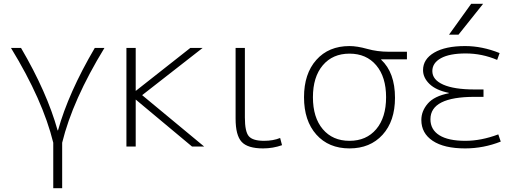

<svg xmlns="http://www.w3.org/2000/svg" viewBox="-20 -773 2710 1013"><path d="M286 -85Q341 -283 480 -520H531Q363 -245 308 -20V220H261V-20Q206 -245 38 -520H91Q228 -286 284 -85Z M697 -294 984 -520H1049L730 -271L1057 0H993L697 -247H696V0H647V-520H696V-294Z M1272 -520V-153Q1272 -78 1293 -54Q1314 -30 1373 -30Q1421 -30 1458 -45L1468 -7Q1420 10 1368 10Q1287 10 1255 -24.5Q1223 -59 1223 -147V-520Z M1824 -530Q1864 -530 1917.5 -515Q1971 -500 2031 -500H2127V-460H1991V-458Q2064 -390 2064 -257Q2064 -134 1998.5 -62Q1933 10 1824 10Q1714 10 1649 -63Q1584 -136 1584 -260Q1584 -384 1649 -457Q1714 -530 1824 -530ZM1683 -91.5Q1735 -30 1824 -30Q1913 -30 1965 -91.5Q2017 -153 2017 -260Q2017 -367 1965 -428.5Q1913 -490 1824 -490Q1735 -490 1683 -428.5Q1631 -367 1631 -260Q1631 -153 1683 -91.5Z M2348 -281V-283Q2280 -297 2246 -330Q2212 -363 2212 -403Q2212 -461 2271 -495.5Q2330 -530 2434 -530Q2524 -530 2616 -493L2603 -457Q2523 -491 2437 -491Q2352 -491 2306.5 -466Q2261 -441 2261 -398Q2261 -352 2318.5 -326.5Q2376 -301 2484 -301H2531V-262H2484Q2251 -262 2251 -144Q2251 -89 2298 -59.5Q2345 -30 2435 -30Q2519 -30 2609 -64L2622 -26Q2531 10 2434 10Q2323 10 2263 -30Q2203 -70 2203 -140Q2203 -187 2237 -226.5Q2271 -266 2348 -281ZM2399 -590H2349L2466 -753H2529Z"/></svg>

Font: M PLUS 1p Light
Style: Regular
Weight: 300
Version: Version 1.061